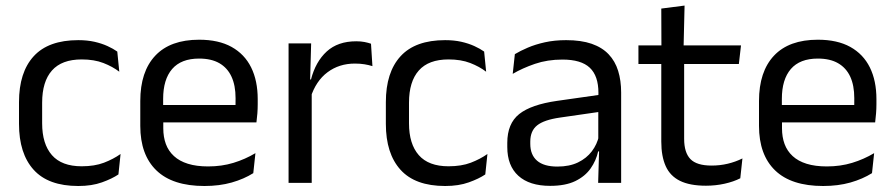

<svg xmlns="http://www.w3.org/2000/svg" viewBox="-20 -640 3130 672"><path d="M254 11Q149 11 97.8 -45.8Q46.5 -102.5 46.5 -206.5V-282.5Q46.5 -387 98 -443.2Q149.5 -499.5 254 -499.5Q285 -499.5 310.5 -493.8Q336 -488 356.2 -478.8Q376.5 -469.5 390.5 -459.5L397.5 -389Q374 -407 341.8 -419.5Q309.5 -432 266 -432Q196 -432 161.8 -393.2Q127.5 -354.5 127.5 -280.5V-208.5Q127.5 -136 161.8 -97Q196 -58 266 -58Q311 -58 343.8 -70.5Q376.5 -83 402 -101L394.5 -29.5Q372.5 -14.5 337 -1.8Q301.5 11 254 11Z M695.5 11Q584 11 527.5 -43.5Q471 -98 471 -199.5V-286.5Q471 -389.5 523.5 -445.2Q576 -501 677 -501Q745 -501 790.5 -475.8Q836 -450.5 859 -404Q882 -357.5 882 -293V-275Q882 -259 880.8 -243Q879.5 -227 877.5 -211.5H803Q804 -235.5 804.2 -257Q804.5 -278.5 804.5 -296.5Q804.5 -341 790.2 -371.8Q776 -402.5 747.8 -418.8Q719.5 -435 677 -435Q614 -435 582.5 -398.5Q551 -362 551 -294V-247.5L551.5 -237.5V-191Q551.5 -160.5 560.5 -136Q569.5 -111.5 588.8 -93.8Q608 -76 637.8 -66.8Q667.5 -57.5 708.5 -57.5Q756 -57.5 797 -70Q838 -82.5 874 -104L866.5 -34Q834 -13.5 791 -1.2Q748 11 695.5 11ZM513.5 -211.5V-272.5H860.5V-211.5Z M1067 -298.5 1048.5 -361 1068.5 -362Q1084.5 -424 1123.5 -459.8Q1162.5 -495.5 1227 -495.5Q1243 -495.5 1255.8 -493Q1268.5 -490.5 1278.5 -487L1283.5 -408.5Q1271 -412.5 1255.8 -415Q1240.5 -417.5 1222 -417.5Q1167 -417.5 1126.2 -387Q1085.5 -356.5 1067 -298.5ZM990 0V-488H1069L1065 -344L1071 -338V0Z M1538 11Q1433 11 1381.8 -45.8Q1330.5 -102.5 1330.5 -206.5V-282.5Q1330.5 -387 1382 -443.2Q1433.5 -499.5 1538 -499.5Q1569 -499.5 1594.5 -493.8Q1620 -488 1640.2 -478.8Q1660.5 -469.5 1674.5 -459.5L1681.5 -389Q1658 -407 1625.8 -419.5Q1593.5 -432 1550 -432Q1480 -432 1445.8 -393.2Q1411.5 -354.5 1411.5 -280.5V-208.5Q1411.5 -136 1445.8 -97Q1480 -58 1550 -58Q1595 -58 1627.8 -70.5Q1660.5 -83 1686 -101L1678.5 -29.5Q1656.5 -14.5 1621 -1.8Q1585.5 11 1538 11Z M2073.5 0 2077 -118.5 2074 -131V-286.5L2074.5 -315Q2074.5 -374.5 2044.2 -403Q2014 -431.5 1948.5 -431.5Q1896 -431.5 1852.2 -416.5Q1808.5 -401.5 1774.5 -381.5L1782 -450.5Q1801 -462 1827.2 -473.2Q1853.5 -484.5 1887.2 -492Q1921 -499.5 1961.5 -499.5Q2014 -499.5 2050.8 -486.8Q2087.5 -474 2110.2 -450Q2133 -426 2143.5 -392Q2154 -358 2154 -316V0ZM1905.5 10.5Q1833 10.5 1794.2 -24.8Q1755.5 -60 1755.5 -125.5V-140Q1755.5 -207.5 1797.2 -240.8Q1839 -274 1930 -287L2084.5 -309L2089 -250L1940 -228.5Q1884 -220.5 1860 -201.2Q1836 -182 1836 -144.5V-136.5Q1836 -98 1859.8 -77.5Q1883.5 -57 1931 -57Q1973 -57 2003 -71.5Q2033 -86 2051.5 -110.5Q2070 -135 2076.5 -165L2089 -110H2073.5Q2066.5 -78 2047.2 -50.5Q2028 -23 1993.5 -6.2Q1959 10.5 1905.5 10.5Z M2451 10Q2394.5 10 2360 -7Q2325.5 -24 2310 -58.5Q2294.5 -93 2294.5 -144.5V-452.5H2374.5V-154Q2374.5 -106 2396.5 -83.2Q2418.5 -60.5 2470.5 -60.5Q2500 -60.5 2527.2 -67Q2554.5 -73.5 2578.5 -85.5L2571 -16Q2547.5 -4 2516 3Q2484.5 10 2451 10ZM2214.5 -416V-481H2573.5L2566 -416ZM2295 -473 2294.5 -610 2376 -620.5 2372.5 -473Z M2861 11Q2749.5 11 2693 -43.5Q2636.5 -98 2636.5 -199.5V-286.5Q2636.5 -389.5 2689 -445.2Q2741.5 -501 2842.5 -501Q2910.5 -501 2956 -475.8Q3001.5 -450.5 3024.5 -404Q3047.5 -357.5 3047.5 -293V-275Q3047.5 -259 3046.2 -243Q3045 -227 3043 -211.5H2968.5Q2969.5 -235.5 2969.8 -257Q2970 -278.5 2970 -296.5Q2970 -341 2955.8 -371.8Q2941.5 -402.5 2913.2 -418.8Q2885 -435 2842.5 -435Q2779.5 -435 2748 -398.5Q2716.5 -362 2716.5 -294V-247.5L2717 -237.5V-191Q2717 -160.5 2726 -136Q2735 -111.5 2754.2 -93.8Q2773.5 -76 2803.2 -66.8Q2833 -57.5 2874 -57.5Q2921.5 -57.5 2962.5 -70Q3003.5 -82.5 3039.5 -104L3032 -34Q2999.5 -13.5 2956.5 -1.2Q2913.5 11 2861 11ZM2679 -211.5V-272.5H3026V-211.5Z"/></svg>

Font: Anek Latin
Style: Regular
Weight: 400
Designer: Yesha Goshar
Foundry: Ek Type
Version: Version 1.003